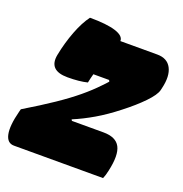

<svg xmlns="http://www.w3.org/2000/svg" viewBox="-159 -879 949 998"><g transform="rotate(20 315.5 -380.0)"><path d="M275 -440Q231 -429 166 -429Q59 -429 77 -521Q91 -592 115.5 -656Q140 -720 170 -760Q264 -760 312.5 -744.5Q361 -729 360 -700H564Q620 -700 642 -658Q664 -616 647 -545L644 -532Q637 -504 594.5 -460Q552 -416 490 -368Q429 -320 372.5 -287Q316 -254 261 -231L265 -224H440Q509 -224 531.5 -181.5Q554 -139 533 -46Q530 -32 526.5 -20.5Q523 -9 519 0H26Q-12 0 -21.5 -45Q-31 -90 -9 -175L-5 -190Q88 -246 153 -290Q218 -334 265 -373Q312 -412 348 -450Q356 -458 363.5 -466Q371 -474 378 -482L374 -490H287Q280 -465 275 -440Z"/></g></svg>

Font: Recursive Sn Csl St XBk
Style: Italic
Weight: 1000
Italic angle: -15°
Version: Version 1.085;hotconv 1.1.0;makeotfexe 2.6.0; ttfautohint (v